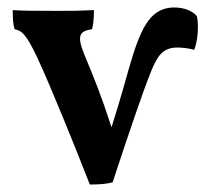

<svg xmlns="http://www.w3.org/2000/svg" viewBox="-20 -487 563 513"><path d="M506 -444C496 -456 475 -467 446 -467C369 -467 348 -389 310 -253C303 -229 289 -181 278 -147C248 -239 233 -274 205 -342C185 -392 192 -404 226 -409C229 -420 231 -436 231 -460C188 -458 179 -458 136 -458C93 -458 36 -458 14 -460C14 -438 15 -421 19 -409C37 -405 49 -399 81 -330C115 -257 177 -104 220 6C240 6 265 5 281 0C321 -122 363 -246 384 -297C400 -336 414 -360 454 -360C466 -360 485 -358 499 -354C508 -376 512 -419 506 -444Z"/></svg>

Font: Vollkorn Semibold
Style: Regular
Weight: 600
Designer: Friedrich Althausen
Foundry: Friedrich Althausen
Version: Version 4.015;PS 004.015;hotconv 1.0.88;makeotf.lib2.5.64775